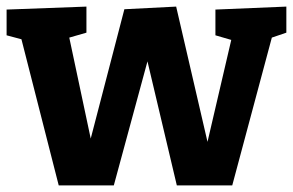

<svg xmlns="http://www.w3.org/2000/svg" viewBox="-23 -560 888 582"><path d="M845 -540V-461L801 -446L681 2H513L424 -374L322 2H155L42 -441L-3 -453V-531L239 -540V-461L187 -446L252 -140L354 -532L511 -540L606 -130L678 -439L630 -453V-531Z"/></svg>

Font: Bitter Pro OGT
Style: Bold
Weight: 700
Designer: Sol Matas, and Bitter project Authors
Foundry: Sol Matas
Version: Version 2.110